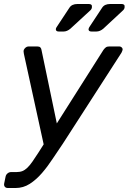

<svg xmlns="http://www.w3.org/2000/svg" viewBox="-46 -753 645 963"><path d="M-25 167 -18 133Q-16 123 -8 116.5Q0 110 10 110H37Q54 110 66.5 105Q79 100 91 88.5Q103 77 116 58.5Q129 40 147 12L173 -29L74 -482Q71 -497 73 -502Q76 -509 82.5 -514.5Q89 -520 97 -520H141Q152 -520 156.5 -515Q161 -510 162 -503L239 -134L473 -503Q479 -511 485 -515.5Q491 -520 502 -520H552Q560 -520 565.5 -514Q571 -508 568 -500Q567 -498 565.5 -493.5Q564 -489 559 -482L269 -32Q244 4 218.5 43Q193 82 164.5 115Q136 148 103.5 169Q71 190 32 190H-6Q-17 190 -22 183.5Q-27 177 -25 167ZM398 -607Q400 -615 404 -620L466 -714Q478 -733 507 -733H563Q581 -733 579 -718Q579 -709 572 -702L472 -609Q455 -595 438 -595H412Q398 -595 398 -607ZM234 -607Q234 -612 240 -620L302 -714Q314 -733 343 -733H399Q417 -733 415 -718Q415 -709 408 -702L307 -609Q290 -595 274 -595H248Q234 -595 234 -607Z"/></svg>

Font: SVN-Rubik
Style: Italic
Weight: 400
Italic angle: -12°
Designer: Hubert and Fischer
Foundry: Hubert & Fischer
Version: Version 2.101; ttfautohint (v1.8.3)